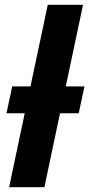

<svg xmlns="http://www.w3.org/2000/svg" viewBox="-20 -780 372 800"><path d="M31 -420H107L179 -760H326L254 -420H332L308 -308H230L165 0H18L83 -308H7Z"/></svg>

Font: BC Sans
Style: Bold Italic
Weight: 700
Italic angle: -12°
Designer: Monotype Design Team
Province of B.C.
Foundry: Monotype Imaging Inc.
Version: Version 2.000;GOOG;noto-source:20170915:90ef993387c0